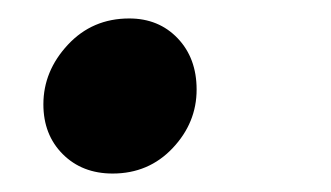

<svg xmlns="http://www.w3.org/2000/svg" viewBox="-20 -508 359 208"><path d="M27 -395Q27 -431 53.5 -459.5Q80 -488 120 -488Q152 -488 172.5 -466.5Q193 -445 193 -411Q193 -375 167 -347.5Q141 -320 102 -320Q69 -320 48 -341Q27 -362 27 -395Z"/></svg>

Font: Nebula Sans Semibold
Style: Regular
Weight: 600
Italic angle: -9°
Designer: Paul D. Hunt for Adobe (as Source Sans)
Foundry: Nebula Entertainment & Broadcasting LLC
Version: Version 1.010